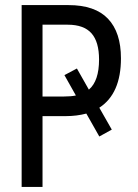

<svg xmlns="http://www.w3.org/2000/svg" viewBox="-20 -734 540 754"><path d="M370 -311 419 -225 370 -198 319 -288Q281 -278 239 -278H147V0H65V-714H249Q353 -714 404 -660.5Q455 -607 455 -505Q455 -366 370 -311ZM278 -359 233 -439 282 -465 329 -382Q369 -416 369 -500Q369 -570 339 -603.5Q309 -637 246 -637H147V-355H231Q259 -355 278 -359Z"/></svg>

Font: Noto Sans Mono UI Cond
Style: Regular
Weight: 400
Width: 3
Monospace: yes
Designer: Monotype Design team
Foundry: Monotype Imaging Inc.
Version: Version 1.000